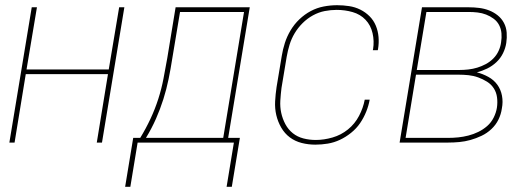

<svg xmlns="http://www.w3.org/2000/svg" viewBox="-20 -548 2040 738"><path d="M16 0 102 -520H122L82 -281H398L438 -520H458L372 0H352L395 -263H79L36 0Z M461 170 492 -18H519Q541 -54 558.5 -91.5Q576 -129 588.5 -168Q601 -207 608.5 -246.5Q616 -286 623 -325L655 -520H940L857 -18H902L871 170H851L879 0H509L481 170ZM541 -18H838L918 -502H672L642 -322Q636 -283 628 -244Q620 -205 608 -167Q596 -129 579.5 -91.5Q563 -54 541 -18Z M1192 8Q1165 8 1139.5 1.5Q1114 -5 1094 -20Q1074 -35 1061 -57.5Q1048 -80 1042 -105.5Q1036 -131 1037.5 -158.5Q1039 -186 1043 -213L1063 -333Q1067 -358 1075 -383Q1083 -408 1097 -431.5Q1111 -455 1131 -474Q1151 -493 1174.5 -505.5Q1198 -518 1224 -523Q1250 -528 1276 -528Q1299 -528 1322 -524.5Q1345 -521 1365 -511Q1385 -501 1400.5 -485.5Q1416 -470 1424.5 -449.5Q1433 -429 1435 -406Q1437 -383 1433 -359L1432 -355H1413L1414 -359Q1419 -390 1412 -420.5Q1405 -451 1385 -472Q1365 -493 1335.5 -501.5Q1306 -510 1274 -510Q1251 -510 1228 -505.5Q1205 -501 1183 -489Q1161 -477 1143 -459Q1125 -441 1112.5 -420Q1100 -399 1093 -376Q1086 -353 1082 -330L1062 -210Q1059 -186 1057.5 -161.5Q1056 -137 1061 -114Q1066 -91 1077 -70.5Q1088 -50 1105.5 -36Q1123 -22 1146 -16Q1169 -10 1194 -10Q1225 -10 1258 -19.5Q1291 -29 1317.5 -50.5Q1344 -72 1360 -102.5Q1376 -133 1382 -165H1401Q1397 -142 1387.5 -118.5Q1378 -95 1364 -74.5Q1350 -54 1329.5 -37.5Q1309 -21 1286.5 -10.5Q1264 0 1240 4Q1216 8 1192 8Z M1516 0 1602 -520H1782Q1802 -520 1822 -517.5Q1842 -515 1860 -508Q1878 -501 1893 -489Q1908 -477 1917 -460Q1926 -443 1927.5 -423Q1929 -403 1926 -383Q1923 -363 1913.5 -343.5Q1904 -324 1888 -309Q1872 -294 1852.5 -284.5Q1833 -275 1813 -270Q1836 -264 1857 -252.5Q1878 -241 1891.5 -222.5Q1905 -204 1909.5 -180Q1914 -156 1909 -131Q1906 -109 1896 -88.5Q1886 -68 1869 -52Q1852 -36 1831 -26Q1810 -16 1788.5 -10Q1767 -4 1745.5 -2Q1724 0 1703 0ZM1582 -279H1746Q1763 -279 1780.5 -281Q1798 -283 1814.5 -288Q1831 -293 1847 -301.5Q1863 -310 1876 -323Q1889 -336 1896.5 -352.5Q1904 -369 1906 -385Q1909 -403 1907.5 -420Q1906 -437 1898.5 -451.5Q1891 -466 1877.5 -476Q1864 -486 1848.5 -492Q1833 -498 1816 -500Q1799 -502 1782 -502H1619ZM1539 -18H1703Q1722 -18 1741.5 -20Q1761 -22 1780.5 -27Q1800 -32 1818.5 -41Q1837 -50 1852.5 -63.5Q1868 -77 1877.5 -96Q1887 -115 1890 -134Q1893 -154 1890.5 -173.5Q1888 -193 1878 -208.5Q1868 -224 1852 -234Q1836 -244 1818 -250.5Q1800 -257 1781 -259Q1762 -261 1742 -261H1579Z"/></svg>

Font: Iosevka Thin Oblique
Style: Regular
Weight: 100
Italic angle: -9°
Monospace: yes
Designer: Belleve Invis
Foundry: Belleve Invis
Version: Version 32.5.0; ttfautohint (v1.8.4)